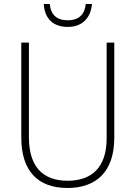

<svg xmlns="http://www.w3.org/2000/svg" viewBox="-20 -977 674 956"><path d="M438 -957H407C402 -906 374 -876 317 -876C262 -876 232 -905 228 -957H198C202 -883 246 -843 317 -843C388 -843 431 -885 438 -957ZM549 -291V-765H511V-288C511 -143 436 -77 317 -77C194 -77 124 -146 124 -294V-765H86V-292C86 -126 168 -41 316 -41C456 -41 549 -119 549 -291Z"/></svg>

Font: Noto Sans Tamil UI SemiCondensed ExtraLight
Style: Regular
Weight: 200
Width: 4
Designer: Jelle Bosma - Monotype Design Team
Foundry: Monotype Imaging Inc.
Version: Version 2.004